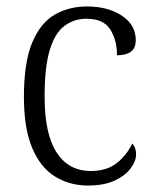

<svg xmlns="http://www.w3.org/2000/svg" viewBox="-20 -564 476 594"><path d="M252 10Q195 10 150 -18Q105 -46 79.5 -106.5Q54 -167 54 -264Q54 -371 79.5 -432Q105 -493 149 -518.5Q193 -544 249 -544Q314 -544 357 -515.5Q400 -487 400 -440Q400 -415 385 -404Q370 -393 342 -393Q342 -440 321 -473Q300 -506 248 -506Q209 -506 179.5 -484Q150 -462 134 -409.5Q118 -357 118 -265Q118 -150 155 -92.5Q192 -35 261 -35Q311 -35 342 -60Q373 -85 389 -120Q401 -108 401 -86Q401 -66 384.5 -43.5Q368 -21 335 -5.5Q302 10 252 10Z"/></svg>

Font: Noto Serif Tamil SemiCondensed Light
Style: Italic
Weight: 300
Width: 4
Italic angle: -12°
Designer: Indian Type Foundry, Tom Grace, and the Monotype Design Team
Foundry: Monotype Imaging Inc.
Version: Version 2.003; ttfautohint (v1.8.4.7-5d5b)